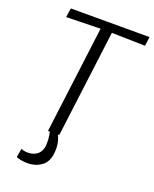

<svg xmlns="http://www.w3.org/2000/svg" viewBox="-175 -843 934 1167"><g transform="rotate(20 292.5 -260.0)"><path d="M200 0 288 -693 67 -688 76 -747H585L577 -688L361 -693L273 0ZM148 227Q128 227 106.2 223Q84.5 219 76 213L86 157Q102.5 166 129 166Q170.5 166 195.2 142Q220 118 220 71Q220 43 216.5 22.2Q213 1.5 209 -11L238 -13L258 -11Q269.5 7 276.8 31.8Q284 56.5 284 88Q284 162 245 194.5Q206 227 148 227Z"/></g></svg>

Font: Merriweather Sans Light
Style: Italic
Weight: 300
Italic angle: -7.5°
Designer: Eben Sorkin
Foundry: Eben Sorkin
Version: Version 2.001; ttfautohint (v1.8.3)